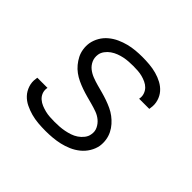

<svg xmlns="http://www.w3.org/2000/svg" viewBox="-133 -698 867 867"><g transform="rotate(45 300.0 -265.0)"><path d="M251 8Q227 8 203.5 6Q180 4 158 -2Q136 -8 115.5 -18Q95 -28 80 -44Q65 -60 57.5 -82.5Q50 -105 54 -128Q54 -130 54.5 -132Q55 -134 55 -136H120Q120 -135 119.5 -133.5Q119 -132 119 -131Q117 -116 122.5 -102.5Q128 -89 139 -79.5Q150 -70 163.5 -64.5Q177 -59 191 -55.5Q205 -52 220.5 -51Q236 -50 251 -50Q266 -50 281.5 -51Q297 -52 312.5 -55Q328 -58 343 -63Q358 -68 371.5 -77Q385 -86 395.5 -99.5Q406 -113 408 -128Q412 -148 403.5 -165.5Q395 -183 380.5 -195Q366 -207 348 -213.5Q330 -220 311.5 -225Q293 -230 274.5 -235Q256 -240 237.5 -246.5Q219 -253 202 -261Q185 -269 170 -280Q155 -291 143 -305.5Q131 -320 122.5 -336.5Q114 -353 111 -372.5Q108 -392 111 -412Q115 -434 126.5 -454Q138 -474 156 -489Q174 -504 195 -513.5Q216 -523 237.5 -528.5Q259 -534 281 -536Q303 -538 324 -538Q347 -538 370 -536Q393 -534 415 -528Q437 -522 456.5 -511.5Q476 -501 490 -485Q504 -469 510.5 -447Q517 -425 513 -402Q513 -400 512.5 -398Q512 -396 512 -394H447Q447 -395 447.5 -396.5Q448 -398 448 -399Q450 -413 445 -426.5Q440 -440 430.5 -449.5Q421 -459 408 -465Q395 -471 381.5 -474.5Q368 -478 353.5 -479Q339 -480 324 -480Q310 -480 295 -479Q280 -478 265.5 -475Q251 -472 236.5 -466.5Q222 -461 209 -452Q196 -443 186.5 -430Q177 -417 175 -403Q172 -382 180 -364.5Q188 -347 202.5 -335.5Q217 -324 235 -317Q253 -310 271.5 -305Q290 -300 308.5 -295Q327 -290 345.5 -283.5Q364 -277 381 -269Q398 -261 412.5 -250Q427 -239 439.5 -225Q452 -211 460.5 -194Q469 -177 472 -157.5Q475 -138 472 -118Q468 -96 455.5 -75.5Q443 -55 424.5 -40Q406 -25 384 -15.5Q362 -6 340 -1Q318 4 295.5 6Q273 8 251 8Z"/></g></svg>

Font: Iosevka Curly LtExObl
Style: Regular
Weight: 300
Width: 7
Italic angle: -9°
Monospace: yes
Designer: Belleve Invis
Foundry: Belleve Invis
Version: Version 11.1.0; ttfautohint (v1.8.3)